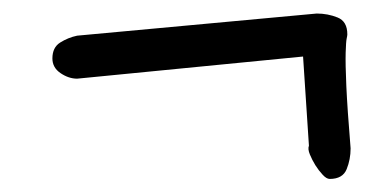

<svg xmlns="http://www.w3.org/2000/svg" viewBox="-20 -450 585 288"><path d="M58.6 -362.3Q58.6 -378.9 70.3 -386.2Q82 -393.6 95.7 -396.5L455.1 -429.7Q471.7 -429.7 486.3 -423.8Q501 -418 501 -398.4Q501 -396.5 500 -392.1Q499 -387.7 498.5 -371.1Q498 -354.5 499.5 -320.8Q501 -287.1 505.9 -227.5Q505.9 -210.9 500 -196.3Q494.1 -181.6 474.6 -181.6Q469.7 -181.6 463.9 -188Q458 -194.3 453.1 -202.1Q448.2 -210 444.8 -218.3Q441.4 -226.6 443.4 -231.4L434.6 -365.2L95.7 -332Q83 -332 70.8 -340.3Q58.6 -348.6 58.6 -362.3Z"/></svg>

Font: Covered By Your Grace
Style: Regular
Weight: 400
Designer: Kimberly Geswein
Foundry: Kimberly Geswein
Version: Version 1.0